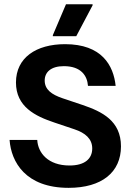

<svg xmlns="http://www.w3.org/2000/svg" viewBox="-20 -870 623 902"><path d="M338.3 -700 415 -845V-850H290L228.3 -705V-700ZM302.5 12.5C458.3 12.5 548.3 -60.8 548.3 -182.5C548.3 -302.5 459.2 -345.8 368.3 -376.7L274.2 -408.3C222.5 -425.8 190 -449.2 190 -491.7C190 -530.8 219.2 -559.2 280 -559.2C361.7 -559.2 390 -513.3 393.3 -466.7H523.3C513.3 -562.5 458.3 -662.5 285.8 -662.5C150 -662.5 55 -599.2 55 -482.5C55 -368.3 145.8 -324.2 235.8 -294.2L330 -262.5C380 -245.8 413.3 -218.3 413.3 -172.5C413.3 -124.2 378.3 -92.5 306.7 -92.5C205.8 -92.5 158.3 -151.7 155 -212.5H25C32.5 -110 99.2 12.5 302.5 12.5Z"/></svg>

Font: Familjen Grotesk
Style: Bold
Weight: 700
Designer: Anders Wikstroem, Jonas Baeckman, Matilda Gysing, Kristian Moeller
Foundry: Familjen STHLM AB
Version: Version 2.000